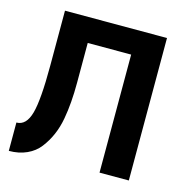

<svg xmlns="http://www.w3.org/2000/svg" viewBox="-108 -833 928 949"><g transform="rotate(15 355.5 -358.5)"><path d="M481 -604H258.8V-399.9Q258.8 -295.4 244.1 -214.8Q228 -123.5 175.8 -56.2Q151.4 -24.4 111.3 -6.1Q71.3 12.2 20 12.2V-132.8Q70.3 -132.8 89.8 -204.1Q108.9 -273.4 108.9 -446.8V-729H630.9V0H481Z"/></g></svg>

Font: Miedinger*
Style: Bold
Weight: 700
Version: Version 001.000